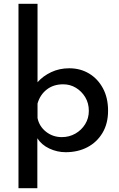

<svg xmlns="http://www.w3.org/2000/svg" viewBox="-20 -797 631 1018"><path d="M328 10Q283 10 241.5 -9.5Q200 -29 178 -64V201H78V-777H179V-361Q208 -394 251.5 -414.5Q295 -435 347 -435Q406 -435 452.5 -407Q499 -379 526 -328.5Q553 -278 553 -210Q553 -142 523.5 -92.5Q494 -43 443.5 -16.5Q393 10 328 10ZM308 -70Q347 -70 379.5 -88.5Q412 -107 431.5 -138.5Q451 -170 451 -209Q451 -250 432 -281.5Q413 -313 382.5 -331.5Q352 -350 315 -350Q263 -350 227.5 -322Q192 -294 179 -248V-171Q188 -127 224 -98.5Q260 -70 308 -70Z"/></svg>

Font: Reem Kufi Ink
Style: Regular
Weight: 400
Designer: Khaled Hosny
Version: Version 1.7